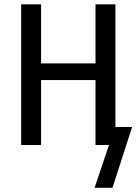

<svg xmlns="http://www.w3.org/2000/svg" viewBox="-20 -679 640 899"><path d="M422.9 200.2 490.2 0H427.2V-304.2H172.4V0H79.1V-658.7H172.4V-382.3H427.2V-658.7H520.5V-84.5H598.6L506.8 200.2Z"/></svg>

Font: Liberation Mono
Style: Regular
Weight: 400
Monospace: yes
Designer: Steve Matteson
Foundry: Ascender Corporation
Version: Version 2.1.5